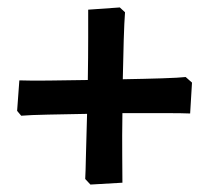

<svg xmlns="http://www.w3.org/2000/svg" viewBox="-20 -515 562 516"><path d="M223 -19 209 -34Q210 -49 211 -98.5Q212 -148 214 -209Q158 -208 109 -207Q60 -206 37 -204L26 -217L32 -299Q61 -298 109 -298.5Q157 -299 216 -300Q217 -364 217 -413.5Q217 -463 217 -489L302 -495L316 -482Q314 -456 312.5 -407Q311 -358 310 -302Q369 -303 415.5 -304.5Q462 -306 479 -308L496 -293L491 -210Q471 -211 422 -211Q373 -211 309 -211Q308 -148 308.5 -97Q309 -46 309 -24Z"/></svg>

Font: Labrada ExtraBold
Style: Regular
Weight: 800
Designer: Mercedes Jáuregui
Foundry: Omnibus-Type Team
Version: Version 1.000; ttfautohint (v1.8.4.7-5d5b)